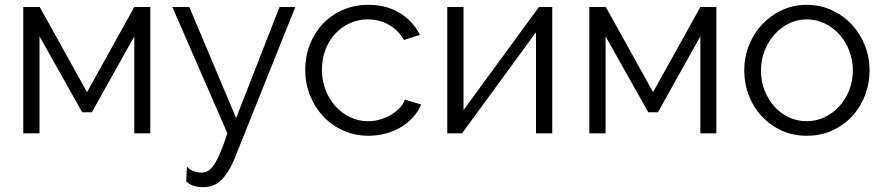

<svg xmlns="http://www.w3.org/2000/svg" viewBox="-20 -550 3646 792"><path d="M339 -170 534 -521H600V0H534V-400L359 -87H319L143 -400V0H76V-521H144Z M751 138Q766 152 781 157Q796 162 813 162Q826 162 838.5 154.5Q851 147 863.5 128.5Q876 110 889 79Q902 48 918 0L691 -521H761L954 -63L1133 -521H1198L955 86Q940 125 924.5 151Q909 177 892.5 193Q876 209 857.5 215.5Q839 222 817 222Q772 222 748 198Z M1239 -262Q1239 -317 1258 -366Q1277 -415 1311.5 -451.5Q1346 -488 1394 -509Q1442 -530 1500 -530Q1574 -530 1629 -496.5Q1684 -463 1712 -406L1646 -385Q1624 -425 1584.5 -447.5Q1545 -470 1497 -470Q1457 -470 1422.5 -454Q1388 -438 1362.5 -410.5Q1337 -383 1322.5 -345Q1308 -307 1308 -262Q1308 -218 1323 -179Q1338 -140 1364 -111.5Q1390 -83 1424.5 -66.5Q1459 -50 1498 -50Q1523 -50 1547.5 -57Q1572 -64 1593 -76.5Q1614 -89 1629 -105Q1644 -121 1650 -139L1717 -119Q1706 -91 1685 -67.5Q1664 -44 1635.5 -26.5Q1607 -9 1572.5 0.5Q1538 10 1501 10Q1444 10 1396 -11.5Q1348 -33 1313 -70.5Q1278 -108 1258.5 -157Q1239 -206 1239 -262Z M1892 -96 2203 -521H2258V0H2191V-417L1886 0H1825V-521H1892Z M2674 -170 2869 -521H2935V0H2869V-400L2694 -87H2654L2478 -400V0H2411V-521H2479Z M3308 10Q3251 10 3204 -11.5Q3157 -33 3122.5 -70Q3088 -107 3069 -156Q3050 -205 3050 -259Q3050 -314 3069.5 -363Q3089 -412 3123.5 -449Q3158 -486 3205 -508Q3252 -530 3308 -530Q3364 -530 3411.5 -508Q3459 -486 3493.5 -449Q3528 -412 3547.5 -363Q3567 -314 3567 -259Q3567 -205 3548 -156Q3529 -107 3494.5 -70Q3460 -33 3412.5 -11.5Q3365 10 3308 10ZM3119 -258Q3119 -214 3134 -176.5Q3149 -139 3174.5 -110.5Q3200 -82 3234.5 -66Q3269 -50 3308 -50Q3347 -50 3381.5 -66.5Q3416 -83 3442 -111.5Q3468 -140 3483 -178Q3498 -216 3498 -260Q3498 -303 3483 -341.5Q3468 -380 3442 -408.5Q3416 -437 3381.5 -453.5Q3347 -470 3308 -470Q3269 -470 3235 -453.5Q3201 -437 3175 -408Q3149 -379 3134 -340.5Q3119 -302 3119 -258Z"/></svg>

Font: Oxford Sans
Style: Regular
Weight: 400
Designer: Matt McInerney, Pablo Impallari, Rodrigo Fuenzalida
Foundry: Matt McInerney, Pablo Impallari, Rodrigo Fuenzalida
Version: Version 3.000g; ttfautohint (v1.5) -l 8 -r 28 -G 28 -x 14 -D